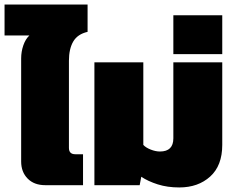

<svg xmlns="http://www.w3.org/2000/svg" viewBox="-45 -814 1037 844"><path d="M154 0Q105 0 76.5 -29Q48 -58 48 -104V-557Q48 -587 57.5 -614.5Q67 -642 84 -658H-25V-794H340V-674Q296 -664 277 -631.5Q258 -599 258 -547V-164Q258 -136 286 -136H320V0Z M743 10Q691 10 648.5 -3.5Q606 -17 576 -37L569 0H370V-540H585V-177Q596 -165 617.5 -156.5Q639 -148 658 -148Q717 -148 717 -206V-540H932V-177Q932 -86 879 -38Q826 10 743 10Z M717 -576V-747H932V-576Z"/></svg>

Font: Kanit ExtraBold
Style: Regular
Weight: 800
Designer: Katatrad Team
Foundry: CadsonDemak
Version: Version 2.000; ttfautohint (v1.8.3)